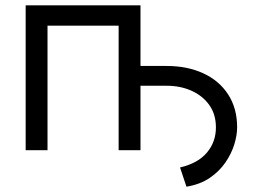

<svg xmlns="http://www.w3.org/2000/svg" viewBox="-20 -560 953 716"><path d="M470.7 -240.2V-314H601.6Q678.7 -314 738 -286.6Q797.4 -259.3 830.8 -207.8Q864.3 -156.2 864.3 -85Q864.3 -56.2 853.8 -21.7Q843.3 12.7 820.6 45.9Q797.9 79.1 762 103.5Q726.1 127.9 675.3 136.2L651.4 64.5Q718.3 48.8 751.7 9Q785.2 -30.8 785.2 -85Q785.2 -133.3 760.7 -168Q736.3 -202.6 694.6 -221.4Q652.8 -240.2 601.6 -240.2ZM503.9 -540V0H422.4V-464.4H157.2V0H75.7V-540Z"/></svg>

Font: V-Inter
Style: Regular-375
Weight: 375
Designer: Rasmus Andersson
Foundry: rsms
Version: Version 4.000;git-4146feb